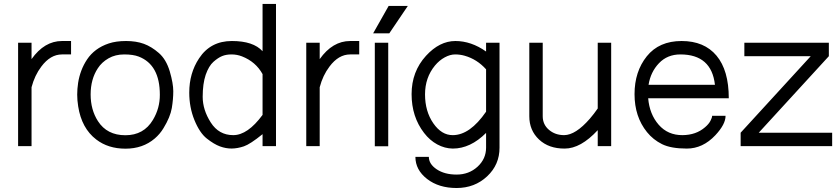

<svg xmlns="http://www.w3.org/2000/svg" viewBox="-20 -733 4215 963"><path d="M138.2 -436.5Q202.6 -527.3 291 -527.3H336.4V-460H291Q232.9 -460 187.5 -399.4Q153.8 -355 138.2 -295.4V0H70.8V-518.6H138.2Z M675.8 -449.2Q647.9 -460 603 -460Q558.1 -460 524.2 -440.4Q490.2 -420.9 470.7 -390.6Q434.6 -335.9 434.6 -259.3Q434.6 -182.6 471.2 -125.5Q516.6 -54.7 608.9 -54.7Q701.2 -54.7 747.1 -131.8Q782.2 -190.4 781.7 -258.3Q781.7 -408.2 675.8 -449.2ZM831.5 -375Q849.1 -314.5 849.1 -275.4Q849.1 -236.3 841.8 -191.4Q834 -145.5 799.8 -89.8Q782.2 -60.5 755.9 -38.1Q696.3 12.7 609.4 12.7Q522.5 12.7 462.9 -33.2Q389.2 -89.4 372.1 -199.7Q367.2 -230.5 367.2 -258.5Q367.2 -286.6 371.8 -317.4Q376.5 -348.1 387.7 -378.2Q398.9 -408.2 417 -435.3Q435.1 -462.4 462.2 -482.7Q489.3 -502.9 525.6 -515.1Q562 -527.3 612.5 -527.3Q663.1 -527.3 701.7 -513.2Q740.2 -499 776.9 -467Q813.5 -435.1 831.5 -375Z M1364.3 0H1296.9V-60.1Q1234.9 -9.8 1203.1 1Q1171.4 11.7 1142.1 12Q1112.8 12.2 1083 1.2Q1053.2 -9.8 1017.3 -38.1Q981.4 -66.4 955.1 -130.9Q929.2 -194.8 929.2 -268.6Q929.2 -366.2 978.5 -440.4Q1035.6 -527.3 1143.1 -527.3Q1250.5 -527.3 1296.9 -476.1V-713.4H1364.3ZM1296.9 -156.7V-361.3Q1262.7 -423.3 1193.8 -450.2Q1168.5 -460 1141.4 -460Q1114.3 -460 1094 -451.7Q1073.7 -443.4 1050.5 -422.9Q1027.3 -402.3 1011.7 -357.9Q996.6 -313 996.6 -247.6Q996.6 -182.1 1037.1 -118.7Q1077.6 -55.2 1149.9 -55.2Q1222.2 -55.2 1296.9 -156.7Z M1583.5 -436.5Q1647.9 -527.3 1736.3 -527.3H1781.7V-460H1736.3Q1678.2 -460 1632.8 -399.4Q1599.1 -355 1583.5 -295.4V0H1516.1V-518.6H1583.5Z M1932.6 -565.9H1851.6L1929.2 -703.1H2025.4ZM1927.2 -518.6V0.5H1859.9V-518.6Z M2418 -474.6V-518.6H2485.4V7.3Q2485.8 92.8 2423.3 151.4Q2360.8 210 2270 210Q2180.7 210 2122.1 164.6Q2063.5 119.1 2063.5 53.7H2130.9Q2130.9 89.8 2170.4 116.2Q2210 142.6 2270 142.6Q2332 142.6 2375 103.3Q2418 64 2418 7.3V-66.4Q2339.4 12.2 2251 12.2Q2210.4 11.7 2172.9 -8.8Q2135.3 -29.3 2106.9 -66.4Q2044.4 -147.5 2044.4 -260.7Q2044.4 -374 2116.7 -453.1Q2184.6 -527.3 2264.2 -527.3Q2343.3 -527.3 2418 -474.6ZM2251 -55.2Q2336.9 -55.2 2418 -172.9V-385.3Q2372.6 -436 2310.1 -453.6Q2287.6 -460 2262.7 -460Q2237.8 -460 2210.7 -445.3Q2183.6 -430.7 2161.6 -404.3Q2111.8 -343.8 2111.8 -259.3Q2111.8 -174.8 2153.3 -114.7Q2194.8 -54.7 2251 -55.2Z M2978 -80.1Q2892.6 12.2 2812.5 12.2Q2732.4 12.7 2683.6 -33.2Q2634.8 -79.1 2634.8 -149.9V-518.6H2702.1V-149.9Q2702.1 -108.4 2733.4 -81.8Q2764.6 -55.2 2809.6 -55.2Q2867.2 -55.7 2938.5 -137.7Q2959.5 -162.1 2978 -189V-518.6H3045.4V0H2978Z M3231 -240.2Q3237.8 -160.2 3283.7 -107.4Q3329.6 -54.7 3403.3 -55.2Q3471.2 -55.7 3516.1 -94.7Q3534.7 -110.4 3543.2 -126.7Q3551.8 -143.1 3551.8 -152.3H3619.1Q3619.6 -109.9 3567.9 -54.7Q3504.9 12.2 3425 12.2Q3345.2 12.2 3300.5 -10Q3255.9 -32.2 3225.1 -70.3Q3162.6 -147.5 3162.6 -260.7Q3162.6 -374 3224.1 -450.7Q3285.6 -527.3 3398.9 -527.3Q3512.2 -527.3 3573.7 -453.9Q3635.3 -380.4 3635.3 -240.2ZM3565.9 -307.6Q3548.8 -460 3392.6 -460Q3327.1 -460 3285.2 -416Q3243.2 -372.1 3232.9 -307.6Z M3713.4 -518.6H4137.2V-451.2L3785.6 -67.4H4153.8V0H3694.8V-67.4L4046.4 -451.2H3713.4Z"/></svg>

Font: AnjaliOldLipi
Style: Regular
Weight: 400
Designer: Kevin & Siji
Foundry: Core : Kevin & Siji
Modification : Hiran Venugopalan
Opentype mlm2 support: Rajeesh Nambiar
New Feature Table : Santhosh
Version: Version 7.1.0+20221109